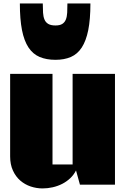

<svg xmlns="http://www.w3.org/2000/svg" viewBox="-20 -1058 782 1100"><path d="M638.7 -634.8V0H438L415.5 -81.5Q402.8 -56.2 382.3 -36.9Q361.8 -17.6 336.4 -4.6Q311 8.3 282.2 14.9Q253.4 21.5 223.6 21.5Q189 21.5 155.5 10.3Q122.1 -1 95.9 -23.7Q69.8 -46.4 54 -81.1Q38.1 -115.7 38.1 -162.1V-634.8H280.8V-115.7H396V-634.8ZM297.9 -715.3Q245.6 -715.3 207 -731.7Q168.5 -748 143.3 -785.9Q118.2 -823.7 106 -885.5Q93.8 -947.3 93.8 -1038.1H225.1Q225.1 -1008.8 226.6 -985.6Q228 -962.4 234.9 -946Q241.7 -929.7 256.6 -920.9Q271.5 -912.1 297.9 -912.1Q322.8 -912.1 336.7 -920.9Q350.6 -929.7 357.2 -946Q363.8 -962.4 365 -985.8Q366.2 -1009.3 366.2 -1038.1H498Q498 -947.3 485.6 -885.5Q473.1 -823.7 448.5 -785.9Q423.8 -748 386.2 -731.7Q348.6 -715.3 297.9 -715.3Z"/></svg>

Font: Coda Caption ExtraBold
Style: Regular
Weight: 800
Designer: vernon adams
Foundry: vernon adams
Version: Version 1.002